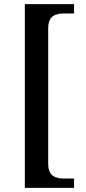

<svg xmlns="http://www.w3.org/2000/svg" viewBox="-20 -780 415 928"><path d="M100 128H338V83H295C250 83 213 74 213 11V-643C213 -706 250 -715 295 -715H338V-760H100Z"/></svg>

Font: Noto Serif Yezidi Medium
Style: Regular
Weight: 500
Designer: Dalton Maag Ltd
Foundry: Dalton Maag Ltd
Version: Version 1.001